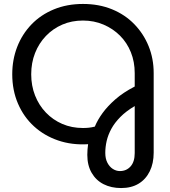

<svg xmlns="http://www.w3.org/2000/svg" viewBox="-20 -732 862 972"><path d="M593 220Q543 220 504.5 200.5Q466 181 444 143Q422 105 422 52Q422 39 423 25.5Q424 12 426 -2Q344 3 274 -21Q204 -45 152 -92.5Q100 -140 71 -207.5Q42 -275 42 -356Q42 -430 67 -494.5Q92 -559 139 -608Q186 -657 252.5 -684.5Q319 -712 400 -712Q481 -712 547 -685Q613 -658 660 -609.5Q707 -561 732.5 -498Q758 -435 758 -362V41Q758 95 738 135.5Q718 176 681.5 198Q645 220 593 220ZM587 134Q620 134 641 110.5Q662 87 662 43V-195Q618 -169 589 -139.5Q560 -110 543.5 -79.5Q527 -49 520 -18.5Q513 12 513 42Q513 71 523.5 91.5Q534 112 551 123Q568 134 587 134ZM400 -84Q416 -84 430 -85.5Q444 -87 460 -91Q474 -125 499.5 -160Q525 -195 564.5 -229.5Q604 -264 662 -294V-362Q662 -419 642.5 -467.5Q623 -516 587.5 -551.5Q552 -587 504 -607.5Q456 -628 400 -628Q343 -628 295.5 -607.5Q248 -587 212.5 -550Q177 -513 157.5 -463.5Q138 -414 138 -356Q138 -298 157.5 -248.5Q177 -199 212.5 -162Q248 -125 295.5 -104.5Q343 -84 400 -84Z"/></svg>

Font: MuseoModerno Thin
Style: Regular
Weight: 400
Version: Version 1.003